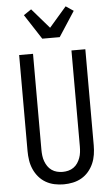

<svg xmlns="http://www.w3.org/2000/svg" viewBox="-64 -1026 628 1075"><g transform="rotate(-5 250.0 -488.0)"><path d="M250 8Q224 8 198 2.5Q172 -3 149.5 -16Q127 -29 110 -49Q93 -69 82.5 -93Q72 -117 68 -143Q64 -169 64 -195V-735H142V-195Q142 -179 144 -162.5Q146 -146 151.5 -131Q157 -116 166 -102.5Q175 -89 188.5 -79.5Q202 -70 218 -66Q234 -62 250 -62Q266 -62 282 -66Q298 -70 311.5 -79.5Q325 -89 334 -102.5Q343 -116 348.5 -131Q354 -146 356 -162.5Q358 -179 358 -195V-735H436V-195Q436 -169 432 -143Q428 -117 417.5 -93Q407 -69 390 -49Q373 -29 350.5 -16Q328 -3 302 2.5Q276 8 250 8ZM201 -815 110 -955 153 -984 250 -872 347 -984 390 -955 299 -815Z"/></g></svg>

Font: Iosevka Term SS14
Style: Regular
Weight: 400
Monospace: yes
Designer: Belleve Invis
Foundry: Belleve Invis
Version: Version 24.1.1; ttfautohint (v1.8.4)